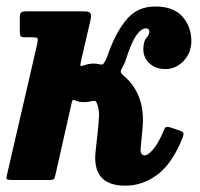

<svg xmlns="http://www.w3.org/2000/svg" viewBox="-30 -555 616 592"><path d="M532 -128Q500.5 -50 455 -16.2Q409.5 17.5 356.5 17.5Q252 17.5 265 -90.5L272 -155Q274.5 -177.5 275.2 -197.2Q276 -217 270 -233.5Q267 -242.5 263.5 -243.8Q260 -245 252.5 -243Q240.5 -240 229 -240Q215 -240 204 -244.5Q197 -247.5 194.8 -246.5Q192.5 -245.5 191 -238L141.5 -18.5Q139 -7 136.8 -3.5Q134.5 0 120.5 0H9.5Q-10 0 -10.2 -4.8Q-10.5 -9.5 -6.5 -24.5L84.5 -418.5Q87.5 -432 86 -436Q84.5 -440 71 -440H47Q36 -440 33.5 -444Q31 -448 31 -460V-497.5Q31 -512 34.5 -516Q38 -520 52.5 -520H228.5Q244.5 -520 248.5 -514.5Q252.5 -509 249 -493L220.5 -370Q218 -358 217.8 -353.8Q217.5 -349.5 227 -353Q235.5 -356 243.2 -357.5Q251 -359 258.5 -359Q267 -359 275.5 -357Q282.5 -355.5 285.8 -356.2Q289 -357 294 -366.5Q297.5 -372 300 -379Q302.5 -386 305.5 -394.5Q329.5 -460 362.5 -497.5Q395.5 -535 448.5 -535Q505 -535 532.5 -503.8Q560 -472.5 560 -429Q560 -392.5 536.2 -367.2Q512.5 -342 480 -342Q450 -342 431 -359.5Q412 -377 412 -403Q412 -427 421 -437.2Q430 -447.5 430.5 -457.5Q430.5 -467.5 419.5 -467.5Q405.5 -467.5 390.2 -445.8Q375 -424 358.5 -372.5Q356 -364 352.5 -356.8Q349 -349.5 345.5 -343.5Q341 -335.5 342.8 -331.5Q344.5 -327.5 353 -320Q385.5 -292.5 400.2 -251.2Q415 -210 409 -154.5L404 -100.5Q401 -76 417 -76Q426 -76 442 -94.2Q458 -112.5 474.5 -151.5Q478.5 -162 482.5 -163.5Q486.5 -165 497.5 -161.5L525 -152Q534 -149 535.5 -144.5Q537 -140 532 -128Z"/></svg>

Font: Besley* Narrow
Style: Bold Italic
Weight: 700
Width: 4
Italic angle: -13°
Designer: Owen Earl
Foundry: indestructible type*
Version: Version 3.000; ttfautohint (v1.8.3)